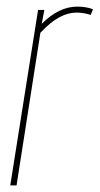

<svg xmlns="http://www.w3.org/2000/svg" viewBox="-20 -560 301 580"><path d="M114 -530 106 -488Q158 -540 213 -540Q241 -540 261 -532L254 -515Q232 -522 211 -522Q186 -522 159.5 -508Q133 -494 102 -461L30 0H11L95 -530Z"/></svg>

Font: Georama Condensed Thin
Style: Italic
Weight: 100
Width: 3
Italic angle: -9°
Designer: Jean-Baptiste Levee
Foundry: Production Type
Version: Version 1.000